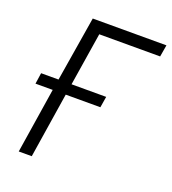

<svg xmlns="http://www.w3.org/2000/svg" viewBox="-130 -803 806 901"><g transform="rotate(20 273.5 -352.5)"><path d="M66 0 117 -326H31L39 -381H126L179 -705H547L537 -646H233L191 -381H364L355 -326H182L131 0Z"/></g></svg>

Font: Nunito Sans 7pt Condensed Light
Style: Italic
Weight: 300
Width: 3
Italic angle: -9°
Designer: Vernon Adams
Foundry: Vernon Adams
Version: Version 3.101;gftools[0.9.27]